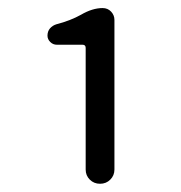

<svg xmlns="http://www.w3.org/2000/svg" viewBox="-20 -897 449 476"><path d="M192.4 -476.6V-778.3Q192.4 -786.1 184.6 -786.1H121.1Q111.3 -786.1 104.5 -793Q97.7 -799.8 97.7 -808.6Q97.7 -819.3 104 -826.7Q110.4 -834 120.1 -836.9Q154.3 -845.7 180.7 -860.4Q209 -877 234.4 -877Q247.1 -877 255.4 -868.2Q263.7 -859.4 263.7 -847.7V-476.6Q263.7 -461.9 253.4 -451.7Q243.2 -441.4 228 -441.4Q212.9 -441.4 202.6 -451.7Q192.4 -461.9 192.4 -476.6Z"/></svg>

Font: Gen Jyuu Gothic P Regular
Style: Regular
Weight: 400
Designer: [Source Han Sans]
Ryoko NISHIZUKA  (kana & ideographs); Paul D. Hunt (Latin, Greek & Cyrillic); Wenlong ZHANG  (bopomofo
Version: Version 1.002.20150607